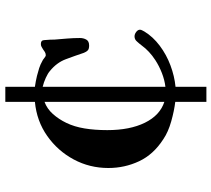

<svg xmlns="http://www.w3.org/2000/svg" viewBox="-58 -738 815 740"><g transform="rotate(-90 350.0 -367.5)"><path d="M328 -604Q301 -594 281 -571.5Q261 -549 247 -520Q232 -489 225.5 -449.5Q219 -410 219 -362Q219 -275 247.5 -217Q276 -159 328 -142ZM606 -236Q606 -232 603.5 -227.5Q601 -223 599 -219Q579 -186 544.5 -160Q510 -134 468.5 -118.5Q427 -103 386 -99V20H328V-100Q294 -104 253 -115.5Q212 -127 184 -146Q125 -184 99 -239.5Q73 -295 73 -358Q73 -430 106 -491.5Q139 -553 196.5 -593.5Q254 -634 328 -641V-755H386V-641Q407 -638 428 -633Q444 -629 458 -624.5Q472 -620 486 -612Q489 -611 496.5 -605Q504 -599 507 -599Q514 -599 520 -602.5Q526 -606 531 -610Q536 -613 540.5 -615.5Q545 -618 551 -618Q566 -618 566 -604Q567 -592 567.5 -583Q568 -574 568 -564Q570 -540 572 -516Q574 -492 574 -467Q574 -454 568 -443Q562 -432 545 -432Q532 -432 526.5 -437Q521 -442 517 -452Q505 -488 492 -522.5Q479 -557 447 -583Q438 -591 420.5 -599Q403 -607 386 -611V-138Q412 -141 439 -151.5Q466 -162 489 -177Q506 -188 520.5 -201.5Q535 -215 545 -229Q549 -234 552.5 -238.5Q556 -243 560 -247Q568 -257 580 -257Q589 -257 597.5 -250.5Q606 -244 606 -236Z"/></g></svg>

Font: Kaisei Tokumin ExtraBold
Style: Regular
Weight: 800
Designer: Font-Kai, 金井和夫
Foundry: KAZUO KANAI
Version: Version 5.003